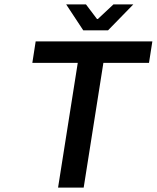

<svg xmlns="http://www.w3.org/2000/svg" viewBox="-20 -847 708 867"><path d="M356 -710 278.8 -827.1H368.2L418 -761.2H421.9L492.2 -827.1H582L467.8 -710ZM242.2 0 331.1 -563H126L141.1 -660.2H668L652.8 -563H446.8L357.9 0Z"/></svg>

Font: Office Code Pro Medium Italic
Style: Regular
Weight: 500
Italic angle: -9°
Designer: Nathan Rutzky & Paul D. Hunt
Foundry: Adobe Systems Incorporated
Version: Version 1.004;PS 001.004;hotconv 1.0.70;makeotf.lib2.5.58329